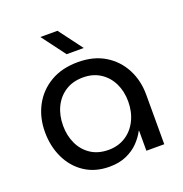

<svg xmlns="http://www.w3.org/2000/svg" viewBox="-128 -813 894 939"><g transform="rotate(-20 319.0 -344.0)"><path d="M285 12Q211 12 157 -23.5Q103 -59 74 -120Q45 -181 45 -255Q45 -330 77 -390.5Q109 -451 169 -486.5Q229 -522 313 -522Q394 -522 452 -487Q510 -452 541.5 -392Q573 -332 573 -258V0H480V-104H478Q463 -75 437.5 -48.5Q412 -22 374 -5Q336 12 285 12ZM309 -67Q359 -67 397.5 -91.5Q436 -116 457.5 -159.5Q479 -203 479 -257Q479 -310 458.5 -352Q438 -394 400 -418.5Q362 -443 311 -443Q257 -443 218.5 -418Q180 -393 159.5 -350.5Q139 -308 139 -254Q139 -202 159 -159.5Q179 -117 217 -92Q255 -67 309 -67ZM275 -577 183 -700H272L364 -577Z"/></g></svg>

Font: MuseoModerno Thin
Style: Regular
Weight: 400
Version: Version 1.003